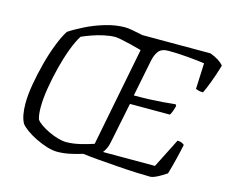

<svg xmlns="http://www.w3.org/2000/svg" viewBox="-101 -861 1199 1003"><g transform="rotate(15 499.0 -360.0)"><path d="M282 0Q258 0 227 -9.5Q196 -19 165.5 -34Q135 -49 111.5 -66Q88 -83 78 -97Q58 -134 58 -202Q58 -247 68 -305.5Q78 -364 94 -424.5Q110 -485 130 -536Q150 -587 170 -618Q201 -639 249 -663Q297 -687 352 -703.5Q407 -720 459 -720Q474 -720 498.5 -715.5Q523 -711 556 -704H924Q976 -685 998 -657Q982 -603 965.5 -560Q949 -517 939 -497Q924 -497 913.5 -500Q903 -503 899 -505L905 -645Q872 -650 816 -655Q760 -660 709 -660Q672 -660 656 -639.5Q640 -619 633 -583L594 -388Q643 -388 679.5 -389.5Q716 -391 748.5 -393.5Q781 -396 817 -400L822 -392Q812 -354 802 -340H586L542 -124Q538 -101 529.5 -84.5Q521 -68 515 -61H796L876 -219Q890 -219 899.5 -214.5Q909 -210 913 -206Q906 -171 894.5 -124.5Q883 -78 872 -41Q863 -35 847.5 -25.5Q832 -16 816 -8.5Q800 -1 788 0Q758 0 711 -2Q664 -4 610 -8Q556 -12 505.5 -16Q455 -20 418 -25Q383 -14 349 -7Q315 0 282 0ZM315 -61Q349 -61 388 -70Q427 -79 462 -91L567 -626Q539 -634 508.5 -641.5Q478 -649 454.5 -653.5Q431 -658 422 -658Q396 -658 363 -651Q330 -644 299 -633Q268 -622 246 -612Q227 -583 208 -533Q189 -483 174 -424Q159 -365 149.5 -307Q140 -249 140 -204Q140 -161 148 -138Q156 -126 175.5 -112.5Q195 -99 220.5 -87Q246 -75 271 -68Q296 -61 315 -61Z"/></g></svg>

Font: Texturina Extralight
Style: Italic
Weight: 200
Italic angle: -11°
Designer: Guillermo Torres Carreño
Foundry: Omnibus-Type
Version: Version 1.002; ttfautohint (v1.8.3)